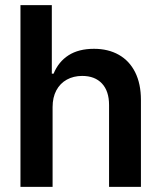

<svg xmlns="http://www.w3.org/2000/svg" viewBox="-20 -727 627 747"><path d="M184.6 0H59.6V-707H181.6V-440.4H188.5Q207.5 -486.8 246.8 -512Q286.1 -537.1 345.7 -537.1Q400.9 -537.1 442.1 -513.9Q483.4 -490.7 505.9 -445.8Q528.3 -400.9 528.3 -337.9V0H404.3V-318.4Q404.3 -372.6 376.7 -402.1Q349.1 -431.6 299.8 -431.6Q266.1 -431.6 240 -417.2Q213.9 -402.8 199.2 -375.5Q184.6 -348.1 184.6 -310.5Z"/></svg>

Font: WEMIX Pretendard SemiBold
Style: Regular
Weight: 600
Designer: Base glyphs from Inter by Rasmus Andersson; Hangeul glyphs from Noto Sans CJK(Source Han Sans) by Jang Soo-young and Kan
Foundry: Kil Hyung-jin
Version: Version 1.000